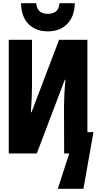

<svg xmlns="http://www.w3.org/2000/svg" viewBox="-20 -964 607 1206"><path d="M280 -767Q205 -767 159.5 -812.5Q114 -858 112 -944H207Q212 -906 231 -891.5Q250 -877 280 -877Q311 -877 330.5 -891.5Q350 -906 354 -944H450Q448 -860 402 -813.5Q356 -767 280 -767ZM35 0V-714H181V-428Q181 -395 179.5 -354Q178 -313 174 -259H178L351 -714H529V-134H567L504 222H343L415 0H383L382 -290Q382 -321 384 -364.5Q386 -408 391 -463H387L211 0Z"/></svg>

Font: Noto Sans Mono SemiCondensed Black
Style: Regular
Weight: 900
Width: 4
Designer: Monotype Design Team
Foundry: Monotype Imaging Inc.
Version: Version 2.014; ttfautohint (v1.8.4.7-5d5b)